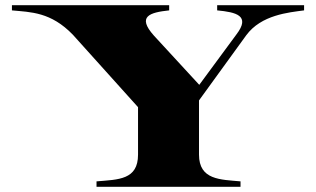

<svg xmlns="http://www.w3.org/2000/svg" viewBox="-20 -720 1218 740"><path d="M352 -21V0H907V-21C830 -28 747 -26 747 -124V-333L929 -584C987 -663 1093 -672 1152 -680V-700H817V-680C890 -673 947 -660 891 -587L748 -393L573 -583C507 -657 557 -672 632 -680V-700H26V-680C99 -673 176 -674 261 -586L512 -307V-124C512 -27 437 -28 352 -21Z"/></svg>

Font: Sprat Extended
Style: Bold
Weight: 700
Width: 9
Designer: Ethan Nakache
Foundry: Collletttivo
Version: Version 2.000;Glyphs 3.2 (3217)